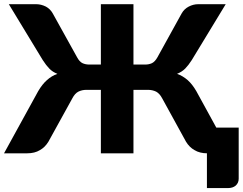

<svg xmlns="http://www.w3.org/2000/svg" viewBox="-26 -749 1186 938"><path d="M1030.8 -125.5H1140.1V124Q1140.1 144.5 1125.5 157.7Q1111.3 169.9 1086.9 169.9H984.9V0H986.8Q949.7 0 924.3 -15.6Q899.4 -29.3 882.8 -56.6L766.1 -269Q753.9 -292 736.8 -301.3Q718.3 -310.1 696.8 -310.1H626V0H466.8V-310.1H396.5Q374.5 -310.1 356.9 -301.3Q339.8 -292.5 327.6 -269L210.4 -56.6Q193.8 -29.3 168.9 -15.6Q143.6 0 106.4 0H-6.3L160.6 -303.7Q180.7 -337.9 203.1 -357.4Q226.1 -378.4 254.4 -388.2Q230 -397.9 214.8 -414.1Q200.2 -428.7 183.1 -455.1L17.1 -728.5H150.9Q174.8 -728.5 198.2 -716.8Q219.7 -705.1 231.9 -683.1L350.6 -469.2Q362.3 -447.3 377 -440.4Q391.6 -433.6 410.6 -433.6H466.8V-728.5H626V-433.6H683.1Q701.7 -433.6 716.3 -440.4Q731.4 -447.8 743.2 -469.2L861.3 -683.1Q873.5 -705.1 896 -716.8Q918.5 -728.5 942.4 -728.5H1076.7L910.6 -455.1Q895 -430.7 878.9 -414.1Q862.8 -397.9 838.9 -388.2Q867.2 -378.4 891.1 -357.4Q913.6 -337.4 933.1 -303.7Z"/></svg>

Font: Lato-ExtraBold
Style: Regular
Weight: 500
Designer: Lukasz Dziedzic with Adam Twardoch and Botio Nikoltchev
Foundry: tyPoland Lukasz Dziedzic
Version: ""